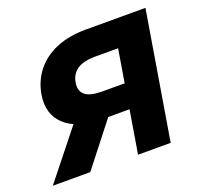

<svg xmlns="http://www.w3.org/2000/svg" viewBox="-135 -652 803 764"><g transform="rotate(-20 267.0 -269.5)"><path d="M463.9 0H325.7L396 -425.3H300.3Q249.5 -425.3 222.9 -407.5Q196.3 -389.6 190.4 -354.5Q184.6 -320.3 205.8 -302.7Q227.1 -285.2 278.8 -285.2H430.7L413.1 -181.6H245.1Q136.2 -181.6 84.7 -228.8Q33.2 -275.9 46.4 -356.4Q56.2 -412.1 88.9 -453.1Q121.6 -494.1 175.3 -516.6Q229 -539.1 300.3 -539.1H553.2ZM123.5 0H-35.2L159.7 -244.6H314.9Z"/></g></svg>

Font: Inter 18pt
Style: Bold Italic
Weight: 700
Italic angle: -9.3988°
Designer: Rasmus Andersson
Foundry: rsms
Version: Version 4.001;git-66647c0bb